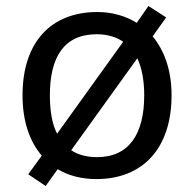

<svg xmlns="http://www.w3.org/2000/svg" viewBox="-20 -586 645 639"><path d="M551 -269C551 -352 527 -418 488 -465L533 -528L474 -566L435 -510C398 -533 353 -546 304 -546C150 -546 55 -446 55 -269C55 -183 78 -116 119 -68L74 -6L132 33L172 -23C209 -1 252 10 301 10C454 10 551 -91 551 -269ZM146 -269C146 -396 193 -472 302 -472C337 -472 367 -463 390 -447L170 -141C153 -174 146 -218 146 -269ZM460 -269C460 -142 411 -63 303 -63C269 -63 239 -71 217 -86L437 -392C452 -360 460 -318 460 -269Z"/></svg>

Font: Noto Sans Syriac Western
Style: Regular
Weight: 400
Designer: Patrick Giasson and the Monotype Design Team
Foundry: Monotype Imaging Inc.
Version: Version 3.000